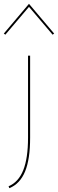

<svg xmlns="http://www.w3.org/2000/svg" viewBox="-31 -698 304 1007"><path d="M116 -406H127V24Q127 137 100.5 201.5Q74 266 18 289L14 279Q66 257 91 194.5Q116 132 116 24ZM-11 -522 121 -678 253 -522 245 -516 121 -662 -3 -516Z"/></svg>

Font: Ysabeau Hairline
Style: Regular
Weight: 100
Designer: Christian Thalmann (Catharsis Fonts)
Version: Version 0.003